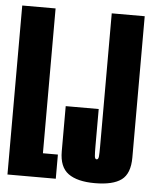

<svg xmlns="http://www.w3.org/2000/svg" viewBox="-50 -717 607 764"><g transform="rotate(5 253.0 -335.5)"><path d="M8 0V-675H141.2V-96.5H201V0ZM357 4Q287 4 251.1 -22Q215.2 -48 215.2 -110.5V-291.2H347V-142Q347 -116 348.1 -103.5Q349.2 -91 356.2 -91Q363.2 -91 364.4 -103.5Q365.5 -116 365.5 -142V-675H497.2V-110.5Q497.2 -46.5 463.2 -21.2Q429.2 4 357 4Z"/></g></svg>

Font: Anybody UltraCondensed Thin
Style: Regular
Weight: 100
Width: 1
Designer: Tyler Finck
Foundry: Etcetera Type Company
Version: Version 1.110